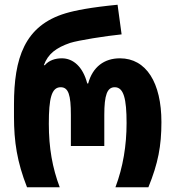

<svg xmlns="http://www.w3.org/2000/svg" viewBox="-20 -790 740 810"><path d="M94 0H232C201 -82 186 -166 186 -268C186 -374 197 -422 236 -422C269 -422 279 -389 279 -305V-174H420V-305C420 -389 432 -422 464 -422C502 -422 514 -373 514 -271C514 -176 499 -85 467 0H606C647 -101 661 -174 661 -275C661 -441 597 -544 486 -544C420 -544 371 -508 352 -438H348C330 -508 289 -544 241 -544C214 -544 187 -536 169 -515H165C183 -564 218 -589 276 -609C311 -620 424 -638 493 -645L476 -770C363 -759 297 -746 257 -734C83 -682 39 -544 39 -349V-298C39 -192 52 -107 94 0Z"/></svg>

Font: Noto Sans Georgian ExtraCondensed ExtraBold
Style: Regular
Weight: 800
Width: 2
Designer: Monotype Design Team, Akaki Razmadze
Foundry: Google LLC
Version: Version 2.005